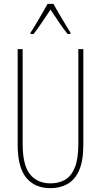

<svg xmlns="http://www.w3.org/2000/svg" viewBox="-20 -970 526 1000"><path d="M414 -217Q414 -130 391 -80.5Q368 -31 329.5 -10.5Q291 10 243 10Q161 10 116.5 -44.5Q72 -99 72 -217V-714H98V-221Q98 -109 136.5 -62Q175 -15 243 -15Q286 -15 318.5 -33.5Q351 -52 369.5 -97Q388 -142 388 -221V-714H414ZM258 -950Q271 -927 289.5 -895Q308 -863 324.5 -836.5Q341 -810 347 -800V-793H332Q311 -819 287 -854.5Q263 -890 243 -920Q224 -892 199.5 -855Q175 -818 155 -793H139V-800Q150 -816 166 -843Q182 -870 199 -899Q216 -928 228 -950Z"/></svg>

Font: Noto Sans Sinhala UI ExtraCondensed Thin
Style: Regular
Weight: 100
Width: 2
Designer: Jelle Bosma - Monotype Design Team
Foundry: Monotype Imaging Inc.
Version: Version 2.006; ttfautohint (v1.8.4.7-5d5b)